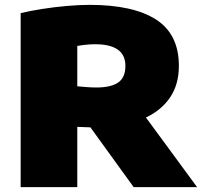

<svg xmlns="http://www.w3.org/2000/svg" viewBox="-20 -770 831 790"><path d="M65 0V-716Q104.5 -725.5 154 -733.2Q203.5 -741 254.5 -745.5Q305.5 -750 349 -750Q527.5 -750 621.8 -689.8Q716 -629.5 716 -499Q716 -423.5 680.5 -370.2Q645 -317 580.5 -286.5L791 0H530L352 -246Q339 -246.5 325.5 -247Q312 -247.5 298 -248V0ZM377 -410Q435.5 -410 465.8 -430.2Q496 -450.5 496 -499Q496 -588 371 -588Q354.5 -588 334.5 -586Q314.5 -584 298 -581V-415Q317 -413 338 -411.5Q359 -410 377 -410Z"/></svg>

Font: Encode Sans Expanded Black
Style: Regular
Weight: 900
Width: 7
Designer: Multiple Designers
Foundry: Impallari Type
Version: Version 3.000; ttfautohint (v1.8.3) -l 8 -r 50 -G 200 -x 14 